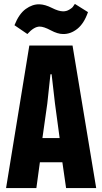

<svg xmlns="http://www.w3.org/2000/svg" viewBox="-20 -962 524 982"><path d="M302 -788Q275 -788 239.5 -807Q204 -826 183 -826Q154 -826 120 -788L54 -833Q77 -891 111.5 -916Q146 -941 182 -940Q211 -939 245.5 -921.5Q280 -904 303 -904Q320 -904 334 -912.5Q348 -921 351.5 -925.5Q355 -930 363 -942L430 -900Q410 -842 375.5 -814.5Q341 -787 302 -788ZM11 0 130 -729H351L472 0H318L299 -132H184L166 0ZM197 -256H285L261 -434L244 -582H238L222 -433Z"/></svg>

Font: Mona Sans Condensed ExtraBold
Style: Regular
Weight: 800
Width: 3
Designer: Deni Anggara
Foundry: GitHub
Version: Version 1.001;gftools[0.9.33]